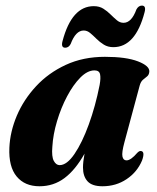

<svg xmlns="http://www.w3.org/2000/svg" viewBox="-20 -656 560 686"><path d="M424.5 -147.5Q414.5 -110.5 417.5 -96.8Q420.5 -83 432 -83Q447.5 -83 470.5 -110Q477.5 -117 482.5 -116.5Q499.5 -116 487.5 -82.5Q470 -41 432.2 -15.8Q394.5 9.5 346 9.5Q309 9.5 292.8 -8.2Q276.5 -26 276.5 -57.5Q276.5 -77 282 -107Q249.5 -49 210.5 -19.8Q171.5 9.5 121 9.5Q68.5 9.5 39.5 -25.5Q10.5 -60.5 13.5 -128.5Q16 -185.5 40.2 -242.8Q64.5 -300 108.8 -347.8Q153 -395.5 215 -424.2Q277 -453 355 -453Q430.5 -453 472.8 -436.8Q515 -420.5 513.5 -400Q512.5 -388.5 505.5 -383Q498.5 -377.5 490.8 -371Q483 -364.5 479 -350ZM167 -131.5Q164 -96.5 172.2 -81.2Q180.5 -66 193 -66Q219 -66 246.2 -106Q273.5 -146 297.2 -211.2Q321 -276.5 336 -352.5Q340.5 -377 337.5 -390.8Q334.5 -404.5 317.5 -404.5Q292.5 -404.5 267 -378.8Q241.5 -353 219.8 -312Q198 -271 183.8 -223.2Q169.5 -175.5 167 -131.5ZM385 -487.5Q365.5 -487.5 351 -496.5Q336.5 -505.5 324.8 -517.2Q313 -529 302.2 -538Q291.5 -547 279 -547Q250.5 -547 232.5 -499Q225.5 -485.5 213 -485.5Q197 -485.5 203.5 -509.5Q236.5 -634 315 -634Q335 -634 349.2 -625Q363.5 -616 375.2 -604.2Q387 -592.5 397.8 -583.5Q408.5 -574.5 421.5 -574.5Q450 -574.5 467.5 -622.5Q475 -636 487 -636Q503 -636 496.5 -612Q464 -487.5 385 -487.5Z"/></svg>

Font: Fraunces 144pt Soft
Style: Bold Italic
Weight: 700
Italic angle: -16°
Version: Version 1.000;[b76b70a41]